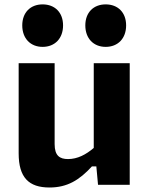

<svg xmlns="http://www.w3.org/2000/svg" viewBox="-20 -822 660 854"><path d="M63 -541V-140C63 -32.5 108 12 200 12C279.5 12 333 -21 389 -82H408.5L416 0H557V-541H397V-164C362.5 -134.5 325 -114.5 282.5 -114.5C246 -114.5 223 -129 223 -181V-541ZM169.5 -613.5C224 -613.5 260.5 -651 260.5 -709C260.5 -766.5 224 -802.5 169.5 -802.5C115.5 -802.5 79 -766.5 79 -709C79 -651 115.5 -613.5 169.5 -613.5ZM450 -613.5C504.5 -613.5 541 -651 541 -709C541 -766.5 504.5 -802.5 450 -802.5C396 -802.5 359.5 -766.5 359.5 -709C359.5 -651 396 -613.5 450 -613.5Z"/></svg>

Font: Monaspace Neon ExtraBold
Style: Regular
Weight: 800
Designer: Riley Cran & the Lettermatic Team
Foundry: Lettermatic
Version: Version 1.200 (Monaspace Neon)